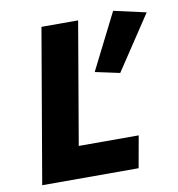

<svg xmlns="http://www.w3.org/2000/svg" viewBox="-80 -788 800 861"><g transform="rotate(-10 319.5 -357.5)"><path d="M163 -700 43 0H482L508 -145H235L330 -700ZM492 -715 363 -459 475 -435 639 -682Z"/></g></svg>

Font: Jost
Style: Bold Italic
Weight: 700
Italic angle: -5°
Version: Version 3.710